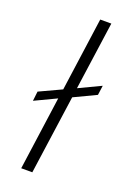

<svg xmlns="http://www.w3.org/2000/svg" viewBox="-140 -775 577 829"><g transform="rotate(20 148.5 -360.0)"><path d="M70 0H121L172 -363L273 -411L279 -455L178 -407L222 -720H171L124 -382L23 -335L18 -291L117 -338Z"/></g></svg>

Font: Chivo Light
Style: Italic
Weight: 300
Italic angle: -8°
Designer: Hector Gatti
Foundry: Omnibus-Type
Version: Version 1.003;PS 001.003;hotconv 1.0.70;makeotf.lib2.5.58329